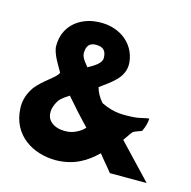

<svg xmlns="http://www.w3.org/2000/svg" viewBox="-77 -543 623 625"><g transform="rotate(15 234.0 -230.5)"><path d="M8 -128C12 -39 85 5 163 5C225 4 265 -22 299 -55C310 -41 321 -28 332 -15L344 0H468L395 -77C383 -90 371 -102 358 -116C370 -132 377 -146 384 -150C393 -154 402 -157 410 -160C419 -179 422 -194 422 -205C405 -203 390 -197 371 -196C341 -195 309 -191 262 -214C248 -230 240 -246 236 -261C267 -285 318 -312 312 -366C306 -428 248 -476 165 -464C114 -456 68 -420 68 -356C67 -329 97 -286 103 -274C98 -257 57 -236 31 -203C16 -182 6 -156 8 -128ZM106 -139C105 -154 111 -169 119 -182C129 -196 146 -205 153 -210C178 -181 204 -152 232 -123C225 -115 204 -98 178 -95C140 -91 107 -107 106 -139ZM161 -355C161 -379 170 -392 193 -392C219 -392 228 -379 228 -356C228 -340 207 -326 184 -314C182 -318 161 -338 161 -355Z"/></g></svg>

Font: Rabbid Highway Sign II Hop
Style: Regular
Weight: 400
Foundry: Cannot Into Space Fonts
Version: Version 0.277